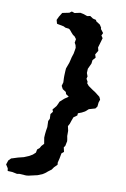

<svg xmlns="http://www.w3.org/2000/svg" viewBox="-108 -808 615 935"><g transform="rotate(10 200.0 -341.0)"><path d="M380 -354 375 -339 373 -319 365 -308 334 -299 318 -285 303 -277 285 -270 284 -259 267 -247 261 -231 255 -213 248 -200 253 -178V-152L256 -136L257 -127L252 -103L246 -95L251 -73L240 -64L235 -37L230 -17L231 -6L216 9L207 22L191 34L179 44L168 51L144 61L135 63L100 71L89 72L55 70L44 72L20 67L-3 66L-5 53L-16 36L-9 15L3 3L10 1L35 -7L51 -11L63 -14L75 -19L87 -24L104 -34L117 -46L120 -62L131 -71L137 -82L149 -95L144 -125L145 -142L147 -160L150 -178L149 -208L155 -220L154 -243L164 -256L160 -267L176 -286L182 -298L187 -310L207 -328L227 -342L212 -352L209 -362L192 -373L184 -388L189 -406L188 -428V-438L189 -462L190 -475L201 -505L205 -521L208 -534L214 -552L217 -569L219 -582L216 -595L210 -606L213 -624L204 -636L195 -642L185 -653L176 -664L170 -668L153 -670L143 -675L112 -681L109 -682L104 -700L112 -717L125 -738L159 -745L170 -753L184 -748L212 -754L227 -751L247 -744L262 -747L277 -737L293 -733L295 -727L315 -714L324 -700V-694L338 -676L332 -663L340 -651L331 -620L326 -603L330 -587L318 -567L323 -552L310 -537L308 -520L295 -492L294 -471L300 -455L297 -443L305 -429L304 -422L314 -410L327 -401L337 -394L351 -385L374 -367Z"/></g></svg>

Font: Winky Rough Medium
Style: Italic
Weight: 500
Italic angle: -8.97852°
Designer: Simon Atzbach
Foundry: typofactur
Version: Version 1.206; ttfautohint (v1.8.4.7-5d5b)